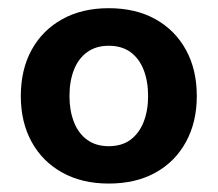

<svg xmlns="http://www.w3.org/2000/svg" viewBox="-20 -761 526 464"><path d="M242.7 -317.4Q178.2 -317.4 130.4 -344Q82.5 -370.6 56.4 -418.2Q30.3 -465.8 30.3 -528.8Q30.3 -592.8 56.4 -640.4Q82.5 -688 130.4 -714.6Q178.2 -741.2 242.7 -741.2Q308.1 -741.2 355.7 -714.6Q403.3 -688 429.4 -640.4Q455.6 -592.8 455.6 -528.8Q455.6 -465.8 429.4 -418Q403.3 -370.1 355.7 -343.8Q308.1 -317.4 242.7 -317.4ZM242.7 -407.7Q274.4 -407.7 295.4 -423.3Q316.4 -439 327.1 -466.3Q337.9 -493.7 337.9 -528.8Q337.9 -564.9 327.1 -592.3Q316.4 -619.6 295.4 -635Q274.4 -650.4 242.7 -650.4Q211.9 -650.4 190.7 -635Q169.4 -619.6 158.7 -592.3Q147.9 -564.9 147.9 -528.8Q147.9 -493.7 158.7 -466.1Q169.4 -438.5 190.7 -423.1Q211.9 -407.7 242.7 -407.7Z"/></svg>

Font: Inter 17pt
Style: Bold
Weight: 700
Version: Version 4.001;git-66647c0bb